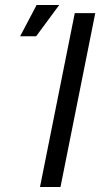

<svg xmlns="http://www.w3.org/2000/svg" viewBox="-20 -753 444 773"><path d="M223.5 0H141L281 -700H363.5ZM125.5 -607H61L127.5 -733H218.5Z"/></svg>

Font: Argentum Sans Light
Style: Italic
Weight: 300
Italic angle: -11.3°
Designer: Julieta Ulanovsky (font), Owen Earl (portions from Jones font), Cristiano Sobral (main changes and remaster)
Foundry: Julieta Ulanovsky (font), Owen Earl (portions from Jones font), Cristiano Sobral (main changes and remaster)
Version: Version 3.127